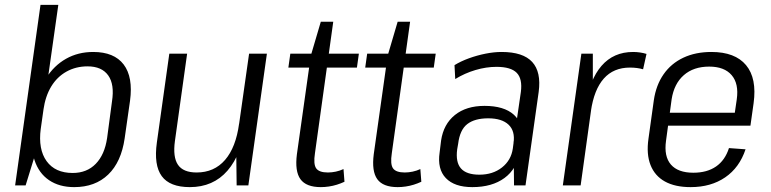

<svg xmlns="http://www.w3.org/2000/svg" viewBox="-20 -760 3162 787"><path d="M284 7Q223 7 181 -21.5Q139 -50 121.5 -103.5Q104 -157 114 -229L126 -315Q136 -387 168.5 -439Q201 -491 250.5 -519Q300 -547 362 -547Q448 -547 487 -495.5Q526 -444 513 -347L491 -193Q477 -96 423.5 -44.5Q370 7 284 7ZM146 -740H219L139 -175L85 0H42ZM278 -51Q336 -51 372.5 -88.5Q409 -126 419 -194L439 -344Q450 -414 423.5 -451Q397 -488 339 -488Q291 -488 252.5 -466.5Q214 -445 190 -405.5Q166 -366 158 -310L147 -232Q136 -148 171 -99.5Q206 -51 278 -51Z M697 -182Q688 -116 709.5 -84.5Q731 -53 786 -53Q858 -53 902.5 -104.5Q947 -156 960 -253L999 -319L990 -258Q971 -128 912.5 -60.5Q854 7 758 7Q676 7 643 -38Q610 -83 623 -176L674 -540H747ZM998 0H950L948 -167L1001 -540H1074Z M1295 7Q1235 7 1211.5 -25.5Q1188 -58 1197 -128L1254 -532L1295 -671H1346L1271 -132Q1264 -87 1276 -70Q1288 -53 1324 -53Q1340 -53 1356.5 -56.5Q1373 -60 1388 -67L1392 -15Q1377 -8 1361 -3Q1345 2 1328 4.5Q1311 7 1295 7ZM1170 -540H1451L1443 -483H1162Z M1610 7Q1550 7 1526.5 -25.5Q1503 -58 1512 -128L1569 -532L1610 -671H1661L1586 -132Q1579 -87 1591 -70Q1603 -53 1639 -53Q1655 -53 1671.5 -56.5Q1688 -60 1703 -67L1707 -15Q1692 -8 1676 -3Q1660 2 1643 4.5Q1626 7 1610 7ZM1485 -540H1766L1758 -483H1477Z M2085 -177 2115 -383Q2122 -437 2098 -461.5Q2074 -486 2015 -486Q1973 -486 1929 -473Q1885 -460 1846 -436L1843 -493Q1869 -509 1902 -521Q1935 -533 1970 -540Q2005 -547 2036 -547Q2124 -547 2161.5 -506Q2199 -465 2188 -383L2134 0H2087ZM1916 7Q1843 7 1807.5 -30Q1772 -67 1782 -135L1788 -184Q1798 -251 1844.5 -288.5Q1891 -326 1966 -326Q2046 -326 2086 -290Q2126 -254 2116 -187L2109 -136Q2099 -68 2048 -30.5Q1997 7 1916 7ZM1945 -44Q2000 -44 2037.5 -73.5Q2075 -103 2082 -151L2085 -174Q2092 -223 2064.5 -249Q2037 -275 1981 -275Q1926 -275 1895.5 -251.5Q1865 -228 1858 -171L1854 -148Q1847 -95 1869.5 -69.5Q1892 -44 1945 -44Z M2363 -540H2410V-360L2360 0H2287ZM2380 -323Q2396 -433 2445.5 -490Q2495 -547 2575 -547Q2589 -547 2603 -545Q2617 -543 2630 -539L2616 -476Q2592 -483 2562 -483Q2495 -483 2455 -438Q2415 -393 2402 -304Z M2811 7Q2747 7 2705.5 -16Q2664 -39 2646.5 -83.5Q2629 -128 2638 -191L2660 -349Q2669 -411 2700 -455.5Q2731 -500 2781 -523.5Q2831 -547 2896 -547Q2993 -547 3038 -493Q3083 -439 3069 -337L3056 -245H2705L2712 -298H3004L2988 -271L3000 -353Q3009 -417 2979 -452Q2949 -487 2887 -487Q2823 -487 2783 -452Q2743 -417 2733 -353L2710 -183Q2701 -119 2730 -85.5Q2759 -52 2822 -52Q2878 -52 2915 -77.5Q2952 -103 2968 -153L3036 -148Q3011 -73 2952.5 -33Q2894 7 2811 7Z"/></svg>

Font: Pathway Extreme SemiCondensed Light
Style: Italic
Weight: 300
Width: 4
Italic angle: -8°
Version: Version 1.001;gftools[0.9.26]